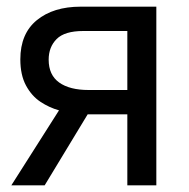

<svg xmlns="http://www.w3.org/2000/svg" viewBox="-20 -556 568 576"><path d="M114 0H14L157 -225Q128 -233 101.5 -250.5Q75 -268 58 -299.5Q41 -331 41 -378Q41 -455 90.5 -495.5Q140 -536 222 -536H449V0H362V-213H243ZM126 -377Q126 -331 157.5 -308.5Q189 -286 246 -286H362V-463H230Q174 -463 150 -439Q126 -415 126 -377Z"/></svg>

Font: Noto Sans Display
Style: Regular
Weight: 400
Designer: Monotype Design Team
Foundry: Monotype Imaging Inc.
Version: Version 2.003